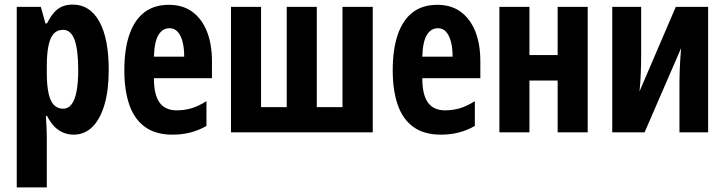

<svg xmlns="http://www.w3.org/2000/svg" viewBox="-20 -577 3161 837"><path d="M297 -557Q372 -557 413 -483Q454 -409 454 -272Q454 -184 435.5 -121Q417 -58 383 -24Q349 10 301 10Q277 10 255.5 1Q234 -8 216.5 -26Q199 -44 185 -72H180Q182 -41 183 -17.5Q184 6 184 21V240H53V-547H158L178 -475H185Q201 -507 218 -525Q235 -543 254.5 -550Q274 -557 297 -557ZM255 -447Q230 -447 214.5 -430.5Q199 -414 191.5 -378.5Q184 -343 184 -287V-260Q184 -206 191.5 -171Q199 -136 215 -119.5Q231 -103 255 -103Q277 -103 291.5 -121.5Q306 -140 313.5 -177.5Q321 -215 321 -271Q321 -360 305 -403.5Q289 -447 255 -447Z M716 -556Q777 -556 818.5 -525.5Q860 -495 882 -440Q904 -385 904 -309V-236H651Q651 -164 675.5 -130Q700 -96 750 -96Q784 -96 814.5 -105Q845 -114 880 -136V-28Q847 -9 810.5 0.5Q774 10 732 10Q658 10 611.5 -24Q565 -58 543.5 -121Q522 -184 522 -270Q522 -362 544 -426Q566 -490 609 -523Q652 -556 716 -556ZM719 -454Q689 -454 671 -425Q653 -396 651 -330H783Q783 -369 775.5 -396.5Q768 -424 754 -439Q740 -454 719 -454Z M1605 -547V0H987V-547H1118V-110H1230V-547H1361V-110H1473V-547Z M1886 -556Q1947 -556 1988.5 -525.5Q2030 -495 2052 -440Q2074 -385 2074 -309V-236H1821Q1821 -164 1845.5 -130Q1870 -96 1920 -96Q1954 -96 1984.5 -105Q2015 -114 2050 -136V-28Q2017 -9 1980.5 0.5Q1944 10 1902 10Q1828 10 1781.5 -24Q1735 -58 1713.5 -121Q1692 -184 1692 -270Q1692 -362 1714 -426Q1736 -490 1779 -523Q1822 -556 1886 -556ZM1889 -454Q1859 -454 1841 -425Q1823 -396 1821 -330H1953Q1953 -369 1945.5 -396.5Q1938 -424 1924 -439Q1910 -454 1889 -454Z M2288 -547V-337H2411V-547H2542V0H2411V-226H2288V0H2157V-547Z M2775 -330Q2775 -312 2774.5 -294.5Q2774 -277 2773.5 -259.5Q2773 -242 2771.5 -222Q2770 -202 2768 -179L2926 -547H3067V0H2942V-220Q2942 -244 2943 -268Q2944 -292 2945.5 -317Q2947 -342 2949 -367L2790 0H2649V-547H2775Z"/></svg>

Font: Noto Sans Display ExtraCondensed
Style: Bold
Weight: 700
Width: 2
Designer: Monotype Design Team
Foundry: Monotype Imaging Inc.
Version: Version 2.003